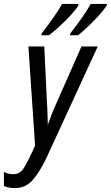

<svg xmlns="http://www.w3.org/2000/svg" viewBox="-58 -951 566 980"><path d="M340 -771Q375 -798 421 -845Q467 -892 487 -923L488 -931H405Q375 -875 301 -781L299 -771ZM192 -771Q230 -800 276 -845.5Q322 -891 342 -923L343 -931H259Q226 -872 155 -781L153 -771ZM180 -147 441 -714H358L229 -422Q216 -394 205.5 -366.5Q195 -339 186 -314Q185 -331 184.5 -363.5Q184 -396 182 -421L168 -714H87L121 -208Q82 -120 62 -91Q42 -62 11 -62Q-1 -62 -14.5 -64.5Q-28 -67 -38 -74V-2Q-16 9 18 9Q74 9 110.5 -34Q147 -77 180 -147Z"/></svg>

Font: Noto Sans Display Condensed
Style: Italic
Weight: 400
Width: 3
Designer: Monotype Design team
Foundry: Monotype Imaging Inc.
Version: 1.000